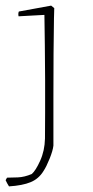

<svg xmlns="http://www.w3.org/2000/svg" viewBox="-21 -477 330 683"><path d="M11 186Q4 175 -1 164Q0 162 1.5 159.5Q3 157 4 155Q19 155 42.5 154Q66 153 92 142Q106 130 122 94.5Q138 59 139 16Q139 -20 139.5 -75Q140 -130 139.5 -192.5Q139 -255 138.5 -315.5Q138 -376 137 -424Q114 -423 90.5 -421.5Q67 -420 45 -419Q43 -429 46 -436L161 -457L172 -448L171 -412Q170 -360 169.5 -287Q169 -214 169 -130Q169 -46 169 41Q167 59 155.5 87.5Q144 116 134 131Q117 159 88 171Q59 183 11 186Z"/></svg>

Font: Labrada ExtraLight
Style: Regular
Weight: 200
Designer: Mercedes Jáuregui
Foundry: Omnibus-Type Team
Version: Version 1.000; ttfautohint (v1.8.4.7-5d5b)